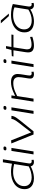

<svg xmlns="http://www.w3.org/2000/svg" viewBox="1879 -2709 840 4638"><g transform="rotate(-90 2299.0 -390.0)"><path d="M703 10Q662 10 634 -11Q606 -32 599 -70Q564 -48 515 -29.5Q466 -11 412 -0.5Q358 10 308 10Q233 10 174.5 -15Q116 -40 82.5 -90Q49 -140 49 -215Q49 -294 81 -355.5Q113 -417 169.5 -459Q226 -501 302 -522.5Q378 -544 465 -544Q529 -544 577 -536.5Q625 -529 663 -521L698 -740H770Q770 -740 764.5 -706Q759 -672 750 -615.5Q741 -559 730.5 -491.5Q720 -424 709 -356.5Q698 -289 689 -232Q680 -175 674.5 -139.5Q669 -104 669 -102Q669 -44 722 -44Q742 -44 755 -50L759 1Q746 6 731 8Q716 10 703 10ZM333 -45Q399 -45 471 -65Q543 -85 599 -116L655 -469Q620 -477 573 -485Q526 -493 461 -493Q366 -493 289 -460Q212 -427 167 -367Q122 -307 122 -228Q122 -167 149 -126.5Q176 -86 223.5 -65.5Q271 -45 333 -45Z M1039 -726Q1079 -726 1079 -702Q1078 -671 1064 -663Q1050 -655 1025 -655Q986 -655 986 -680Q986 -708 999 -717Q1012 -726 1039 -726ZM888 0 973 -534H1045L960 0Z M1446 0H1369L1153 -536L1227 -542L1420 -57Q1498 -159 1553.5 -229.5Q1609 -300 1645 -346.5Q1681 -393 1702 -425Q1723 -457 1733 -482Q1743 -507 1745 -534H1820Q1817 -502 1805.5 -473Q1794 -444 1769.5 -408Q1745 -372 1703.5 -319.5Q1662 -267 1598.5 -190Q1535 -113 1446 0Z M2019 -726Q2059 -726 2059 -702Q2058 -671 2044 -663Q2030 -655 2005 -655Q1966 -655 1966 -680Q1966 -708 1979 -717Q1992 -726 2019 -726ZM1868 0 1953 -534H2025L1940 0Z M2247 -534H2314L2300 -444Q2359 -473 2412.5 -495.5Q2466 -518 2521 -531Q2576 -544 2639 -544Q2734 -544 2782.5 -502Q2831 -460 2831 -384Q2831 -358 2825.5 -317Q2820 -276 2812.5 -232Q2805 -188 2799.5 -151.5Q2794 -115 2794 -97Q2794 -71 2807 -58Q2820 -45 2841 -45Q2865 -45 2883 -52L2887 1Q2872 6 2852.5 8Q2833 10 2818 10Q2775 10 2747.5 -12Q2720 -34 2720 -79Q2720 -98 2725 -133Q2730 -168 2737.5 -210Q2745 -252 2750 -292.5Q2755 -333 2755 -363Q2755 -421 2720.5 -455Q2686 -489 2609 -489Q2552 -489 2502.5 -477Q2453 -465 2403.5 -444Q2354 -423 2297 -395L2235 0H2163Z M3148 -726Q3188 -726 3188 -702Q3187 -671 3173 -663Q3159 -655 3134 -655Q3095 -655 3095 -680Q3095 -708 3108 -717Q3121 -726 3148 -726ZM2997 0 3082 -534H3154L3069 0Z M3726 -84 3729 -29Q3669 -8 3613.5 1Q3558 10 3513 10Q3439 10 3395.5 -22.5Q3352 -55 3352 -133Q3352 -157 3357 -189L3403 -485H3254L3262 -525L3412 -534L3446 -665H3505L3483 -534H3784L3776 -485H3475L3429 -191Q3427 -181 3426.5 -170.5Q3426 -160 3426 -150Q3426 -105 3452 -76.5Q3478 -48 3545 -48Q3589 -48 3634.5 -58Q3680 -68 3726 -84Z M4487 10Q4449 10 4422.5 -13.5Q4396 -37 4390 -78Q4352 -52 4303 -32Q4254 -12 4202 -1Q4150 10 4101 10Q3978 10 3907 -48Q3836 -106 3836 -216Q3836 -318 3889 -391.5Q3942 -465 4037.5 -504.5Q4133 -544 4261 -544Q4332 -544 4403 -532Q4474 -520 4521 -500Q4510 -431 4499 -362.5Q4488 -294 4479 -238Q4470 -182 4465 -147.5Q4460 -113 4460 -110Q4460 -44 4512 -44Q4531 -44 4545 -49L4547 2Q4521 10 4487 10ZM4387 -125 4441 -460Q4405 -477 4357 -485Q4309 -493 4253 -493Q4152 -493 4074 -459Q3996 -425 3952 -365Q3908 -305 3908 -226Q3908 -140 3966 -92Q4024 -44 4127 -44Q4192 -44 4262.5 -67Q4333 -90 4387 -125ZM4229 -596 4054 -790H4125L4290 -596Z"/></g></svg>

Font: Georama ExtraExtended Light
Style: Italic
Weight: 300
Width: 8
Italic angle: -9°
Designer: Jean-Baptiste Levee
Foundry: Production Type
Version: Version 1.000